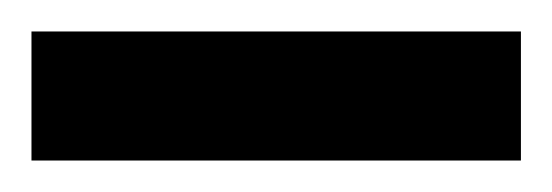

<svg xmlns="http://www.w3.org/2000/svg" viewBox="-24 -722 351 122"><path d="M-4 -702H307V-620H-4Z"/></svg>

Font: Muli
Style: Bold
Weight: 700
Designer: Vernon Adams
Foundry: Vernon Adams
Version: Version 2.001